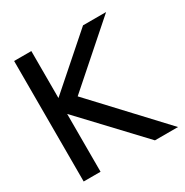

<svg xmlns="http://www.w3.org/2000/svg" viewBox="-161 -833 933 966"><g transform="rotate(-30 305.0 -350.0)"><path d="M599 0H465L149 -336V0H51V-700H151V-427L441 -682H575L239 -386Z"/></g></svg>

Font: Railway
Style: Regular
Weight: 400
Version: 1.000